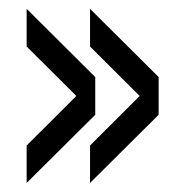

<svg xmlns="http://www.w3.org/2000/svg" viewBox="-20 -527 398 431"><path d="M182.1 -422.6V-507.3L336.1 -354V-269.3ZM182.1 -116.3V-200.3L336.1 -354V-269.3ZM39.8 -422.6V-507.3L193.8 -354V-269.3ZM39.8 -116.3V-200.3L193.8 -354V-269.3Z"/></svg>

Font: Big Shoulders Text SC Thin
Style: Regular
Weight: 100
Designer: Patric King
Foundry: XO Type Co
Version: Version 2.002